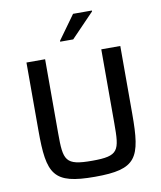

<svg xmlns="http://www.w3.org/2000/svg" viewBox="-98 -988 901 1074"><g transform="rotate(-10 353.0 -451.5)"><path d="M293 -770H367L498 -906V-911H391L293 -775ZM354 8C591 8 620 -51 620 -302V-688H512V-268C512 -112 506 -83 354 -83C201 -83 193 -112 193 -268V-688H87V-302C87 -51 117 8 354 8Z"/></g></svg>

Font: Saira UNSAM Medium SC
Style: Regular
Weight: 500
Designer: Hector Gatti with collaboration of the Omnibus-Type team
Foundry: Omnibus-Type
Version: Version 1.072;PS 001.072;hotconv 1.0.88;makeotf.lib2.5.64775